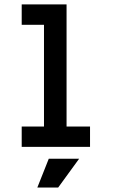

<svg xmlns="http://www.w3.org/2000/svg" viewBox="-20 -657 586 859"><path d="M382.8 0H77.1V-90.8H176.8V-545.9H77.1V-637.2H277.8V-90.8H382.8ZM334 53.2 240.2 182.1H147L198.2 53.2Z"/></svg>

Font: Anonymous Pro
Style: Bold
Weight: 700
Monospace: yes
Designer: Mark Simonson
Version: Version 1.003